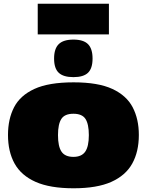

<svg xmlns="http://www.w3.org/2000/svg" viewBox="-20 -1003 790 1033"><path d="M23 -277Q23 -362 55.5 -425.5Q88 -489 165 -524.5Q242 -560 376 -560Q508 -560 584.5 -524.5Q661 -489 694 -425.5Q727 -362 727 -277Q727 -187 691.5 -123Q656 -59 579 -24.5Q502 10 376 10Q249 10 171.5 -24.5Q94 -59 58.5 -123Q23 -187 23 -277ZM292 -276Q292 -215 311 -187Q330 -159 375 -159Q419 -159 438.5 -187Q458 -215 458 -276Q458 -335 440 -363Q422 -391 375 -391Q328 -391 310 -363Q292 -335 292 -276ZM375 -588Q321 -588 296 -611.5Q271 -635 271 -688Q271 -741 296 -765.5Q321 -790 375 -790Q429 -790 453.5 -765.5Q478 -741 478 -688Q478 -635 453.5 -611.5Q429 -588 375 -588ZM183 -818V-983H566V-818Z"/></svg>

Font: Georama Expanded Black
Style: Regular
Weight: 900
Width: 7
Designer: Jean-Baptiste Levee
Foundry: Production Type
Version: Version 1.000